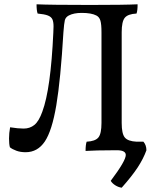

<svg xmlns="http://www.w3.org/2000/svg" viewBox="-20 -699 756 893"><path d="M661 0Q647 39 620.5 79.5Q594 120 546 174Q531 172 516.5 163Q502 154 495 142Q565 49 565 22Q565 2 531 0H499Q429 0 378 3Q378 -26 383 -40Q423 -42 437.5 -59.5Q452 -77 452 -127V-549Q452 -586 447 -603Q442 -620 428 -627Q405 -639 360 -639Q323 -639 300 -627Q285 -619 281.5 -604.5Q278 -590 275 -549Q262 -329 242 -210Q222 -91 188.5 -41Q155 9 99 9Q75 9 56 2Q37 -5 26 -14Q22 -29 22 -55Q22 -80 27 -107Q64 -101 90 -101Q119 -101 140 -118Q161 -135 177 -180Q216 -285 228 -547L229 -576Q229 -598 223.5 -609.5Q218 -621 202.5 -627Q187 -633 155 -636Q150 -650 150 -679Q215 -676 400 -676Q560 -676 620 -679Q620 -650 615 -636Q575 -634 560.5 -616.5Q546 -599 546 -549V-127Q546 -77 560.5 -59.5Q575 -42 615 -40H647Q661 -24 661 0Z"/></svg>

Font: Vollkorn SC
Style: Regular
Weight: 400
Designer: Friedrich Althausen
Foundry: Friedrich Althausen
Version: Version 4.015